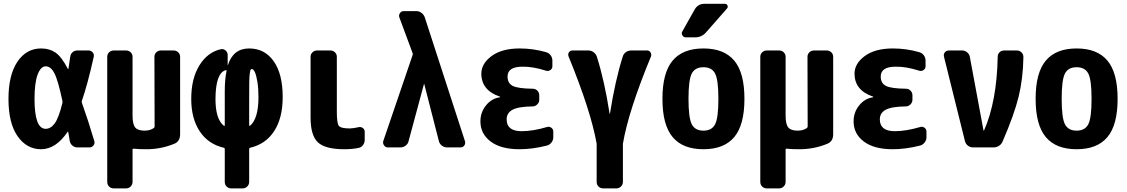

<svg xmlns="http://www.w3.org/2000/svg" viewBox="-20 -790 6040 1029"><path d="M314.5 -238.3Q315.4 -244.1 314.5 -249Q291 -360.4 271.5 -397.5Q252 -434.6 225.1 -434.6Q198.2 -434.6 181.6 -390.1Q165 -345.7 165 -259.8Q165 -99.6 224.6 -99.6Q252 -99.6 273.4 -128.9Q294.9 -158.2 314.5 -238.3ZM418.9 -239.3Q453.1 -143.6 485.4 -34.2Q489.3 -21.5 481 -10.7Q472.7 0 460 0H394.5Q379.9 0 368.2 -9.8Q356.4 -19.5 353.5 -35.2Q352.5 -42 350.1 -58.1Q347.7 -74.2 345.7 -82Q345.7 -83 344.7 -84Q343.8 -85 342.8 -84Q279.3 9.8 200.2 9.8Q123 9.8 74.2 -60.1Q25.4 -129.9 25.4 -259.8Q25.4 -387.7 73.2 -459Q121.1 -530.3 200.2 -530.3Q245.1 -530.3 277.3 -508.3Q309.6 -486.3 343.8 -420.9Q344.7 -419.9 345.7 -419.9Q346.7 -419.9 346.7 -420.9Q350.6 -448.2 356.4 -486.3Q358.4 -501 369.1 -510.3Q379.9 -519.5 394.5 -519.5H455.1Q467.8 -519.5 476.6 -509.3Q485.4 -499 482.4 -485.4Q448.2 -333 418.9 -250Q417 -244.1 418.9 -239.3Z M910.2 -519.5Q924.8 -519.5 935.1 -509.8Q945.3 -500 945.3 -485.4V-70.3Q945.3 -32.2 914.1 -19.5Q840.8 10.7 759.8 9.8Q723.6 9.8 696.3 6.8Q690.4 6.8 690.4 10.7V184.6Q690.4 199.2 680.2 209.5Q669.9 219.7 655.3 219.7H589.8Q575.2 219.7 564.9 210Q554.7 200.2 554.7 184.6V-485.4Q554.7 -500 564.9 -509.8Q575.2 -519.5 589.8 -519.5H655.3Q669.9 -519.5 680.2 -509.8Q690.4 -500 690.4 -485.4V-169.9Q690.4 -124 704.6 -106.9Q718.8 -89.8 754.9 -89.8Q784.2 -89.8 803.7 -103.5Q808.6 -106.4 808.6 -112.3L807.6 -485.4Q807.6 -500 817.9 -509.8Q828.1 -519.5 842.8 -519.5Z M1320.3 -116.2Q1365.2 -154.3 1365.2 -269.5Q1365.2 -316.4 1359.4 -352.1Q1353.5 -387.7 1345.7 -403.8Q1337.9 -419.9 1330.1 -419.9Q1325.2 -419.9 1323.2 -416.5Q1321.3 -413.1 1318.8 -397.5Q1316.4 -381.8 1315.9 -350.1Q1315.4 -318.4 1315.4 -259.8V-118.2Q1315.4 -114.3 1320.3 -116.2ZM1184.6 -299.8Q1184.6 -365.2 1194.3 -410.2Q1194.3 -412.1 1192.9 -413.6Q1191.4 -415 1190.4 -414.1Q1135.7 -400.4 1134.8 -259.8Q1134.8 -151.4 1179.7 -116.2Q1184.6 -114.3 1184.6 -117.2ZM1315.4 -530.3Q1398.4 -530.3 1446.8 -461.9Q1495.1 -393.6 1495.1 -269.5Q1495.1 -158.2 1449.7 -87.9Q1404.3 -17.6 1320.3 2Q1315.4 3.9 1315.4 7.8V184.6Q1315.4 199.2 1305.2 209.5Q1294.9 219.7 1280.3 219.7H1219.7Q1205.1 219.7 1194.8 210Q1184.6 200.2 1184.6 184.6V7.8Q1184.6 3.9 1179.7 2Q1095.7 -17.6 1050.3 -86.4Q1004.9 -155.3 1004.9 -259.8Q1004.9 -369.1 1048.8 -439.9Q1092.8 -510.7 1164.1 -526.4Q1177.7 -529.3 1189 -519.5Q1200.2 -509.8 1200.2 -495.1V-440.4H1201.2Q1229.5 -530.3 1315.4 -530.3Z M1901.4 -108.4Q1914.1 -111.3 1924.3 -104Q1934.6 -96.7 1934.6 -84V-40Q1934.6 -24.4 1925.3 -12.2Q1916 0 1901.4 2.9Q1867.2 9.8 1825.2 9.8Q1722.7 9.8 1683.6 -27.3Q1644.5 -64.5 1644.5 -160.2V-485.4Q1644.5 -500 1654.8 -509.8Q1665 -519.5 1679.7 -519.5H1750Q1764.6 -519.5 1774.9 -509.8Q1785.2 -500 1785.2 -485.4V-190.4Q1785.2 -129.9 1795.9 -115.7Q1806.6 -101.6 1855.5 -101.6Q1877 -102.5 1901.4 -108.4Z M2256.8 -696.3 2471.7 -34.2Q2475.6 -21.5 2468.8 -10.7Q2461.9 0 2448.2 0H2376Q2361.3 0 2348.6 -9.3Q2335.9 -18.6 2332 -34.2L2253.9 -338.9Q2253.9 -339.8 2252.9 -339.8Q2252 -339.8 2252 -338.9L2169.9 -34.2Q2167 -19.5 2154.3 -9.8Q2141.6 0 2126 0H2057.6Q2045.9 0 2038.1 -11.2Q2030.3 -22.5 2034.2 -34.2L2191.4 -495.1Q2193.4 -500 2191.4 -504.9L2120.1 -697.3Q2116.2 -709 2123.5 -719.7Q2130.9 -730.5 2142.6 -730.5H2210.9Q2226.6 -730.5 2239.3 -720.7Q2252 -710.9 2256.8 -696.3Z M2912.1 -109.4Q2923.8 -113.3 2934.6 -105.5Q2945.3 -97.7 2945.3 -85V-54.7Q2945.3 -39.1 2935.5 -26.4Q2925.8 -13.7 2911.1 -9.8Q2833 9.8 2764.6 9.8Q2664.1 9.8 2609.4 -31.7Q2554.7 -73.2 2554.7 -139.6Q2554.7 -188.5 2585 -225.6Q2615.2 -262.7 2659.2 -268.6Q2660.2 -268.6 2660.2 -269.5Q2660.2 -271.5 2658.2 -272.5Q2560.5 -305.7 2559.6 -394.5Q2559.6 -449.2 2614.7 -489.7Q2669.9 -530.3 2764.6 -530.3Q2837.9 -530.3 2905.3 -510.7Q2920.9 -506.8 2930.7 -494.1Q2940.4 -481.4 2940.4 -464.8V-434.6Q2940.4 -421.9 2929.7 -414.6Q2918.9 -407.2 2906.2 -411.1Q2835.9 -433.6 2780.3 -432.6Q2700.2 -432.6 2700.2 -379.9Q2700.2 -343.8 2728 -329.6Q2755.9 -315.4 2835 -314.5Q2849.6 -314.5 2859.9 -304.2Q2870.1 -293.9 2870.1 -279.3V-254.9Q2870.1 -241.2 2859.4 -230.5Q2848.6 -219.7 2835 -219.7Q2757.8 -218.8 2726.6 -201.7Q2695.3 -184.6 2695.3 -150.4Q2695.3 -86.9 2775.4 -86.9Q2835.9 -86.9 2912.1 -109.4Z M3448.2 -519.5Q3460 -519.5 3466.3 -509.3Q3472.7 -499 3468.8 -487.3Q3347.7 -194.3 3318.4 -19.5V184.6Q3318.4 199.2 3308.1 209.5Q3297.9 219.7 3283.2 219.7H3212.9Q3198.2 219.7 3188 210Q3177.7 200.2 3177.7 184.6V-19.5Q3147.5 -193.4 3027.3 -487.3Q3022.5 -499 3028.8 -509.3Q3035.2 -519.5 3047.9 -519.5H3132.8Q3148.4 -519.5 3161.1 -510.3Q3173.8 -501 3178.7 -486.3Q3219.7 -357.4 3247.1 -180.7Q3247.1 -179.7 3248 -179.7Q3249 -179.7 3249 -180.7Q3276.4 -356.4 3317.4 -486.3Q3321.3 -501 3334 -510.3Q3346.7 -519.5 3363.3 -519.5Z M3687.5 -124Q3705.1 -89.8 3750 -89.8Q3794.9 -89.8 3812.5 -124Q3830.1 -158.2 3830.1 -260.3Q3830.1 -362.3 3812.5 -396Q3794.9 -429.7 3750 -429.7Q3705.1 -429.7 3687.5 -396Q3669.9 -362.3 3669.9 -260.3Q3669.9 -158.2 3687.5 -124ZM3585 -465.3Q3639.6 -530.3 3750 -530.3Q3860.4 -530.3 3915 -465.3Q3969.7 -400.4 3969.7 -260.3Q3969.7 -120.1 3915 -55.2Q3860.4 9.8 3750 9.8Q3639.6 9.8 3585 -55.2Q3530.3 -120.1 3530.3 -260.3Q3530.3 -400.4 3585 -465.3ZM3754.9 -769.5H3865.2Q3875 -769.5 3878.9 -760.7Q3882.8 -752 3876 -744.1L3763.7 -616.2Q3740.2 -589.8 3705.1 -589.8H3655.3Q3643.6 -589.8 3637.2 -600.6Q3630.9 -611.3 3636.7 -621.1L3703.1 -739.3Q3720.7 -769.5 3754.9 -769.5Z M4410.2 -519.5Q4424.8 -519.5 4435.1 -509.8Q4445.3 -500 4445.3 -485.4V-70.3Q4445.3 -32.2 4414.1 -19.5Q4340.8 10.7 4259.8 9.8Q4223.6 9.8 4196.3 6.8Q4190.4 6.8 4190.4 10.7V184.6Q4190.4 199.2 4180.2 209.5Q4169.9 219.7 4155.3 219.7H4089.8Q4075.2 219.7 4064.9 210Q4054.7 200.2 4054.7 184.6V-485.4Q4054.7 -500 4064.9 -509.8Q4075.2 -519.5 4089.8 -519.5H4155.3Q4169.9 -519.5 4180.2 -509.8Q4190.4 -500 4190.4 -485.4V-169.9Q4190.4 -124 4204.6 -106.9Q4218.8 -89.8 4254.9 -89.8Q4284.2 -89.8 4303.7 -103.5Q4308.6 -106.4 4308.6 -112.3L4307.6 -485.4Q4307.6 -500 4317.9 -509.8Q4328.1 -519.5 4342.8 -519.5Z M4912.1 -109.4Q4923.8 -113.3 4934.6 -105.5Q4945.3 -97.7 4945.3 -85V-54.7Q4945.3 -39.1 4935.5 -26.4Q4925.8 -13.7 4911.1 -9.8Q4833 9.8 4764.6 9.8Q4664.1 9.8 4609.4 -31.7Q4554.7 -73.2 4554.7 -139.6Q4554.7 -188.5 4585 -225.6Q4615.2 -262.7 4659.2 -268.6Q4660.2 -268.6 4660.2 -269.5Q4660.2 -271.5 4658.2 -272.5Q4560.5 -305.7 4559.6 -394.5Q4559.6 -449.2 4614.7 -489.7Q4669.9 -530.3 4764.6 -530.3Q4837.9 -530.3 4905.3 -510.7Q4920.9 -506.8 4930.7 -494.1Q4940.4 -481.4 4940.4 -464.8V-434.6Q4940.4 -421.9 4929.7 -414.6Q4918.9 -407.2 4906.2 -411.1Q4835.9 -433.6 4780.3 -432.6Q4700.2 -432.6 4700.2 -379.9Q4700.2 -343.8 4728 -329.6Q4755.9 -315.4 4835 -314.5Q4849.6 -314.5 4859.9 -304.2Q4870.1 -293.9 4870.1 -279.3V-254.9Q4870.1 -241.2 4859.4 -230.5Q4848.6 -219.7 4835 -219.7Q4757.8 -218.8 4726.6 -201.7Q4695.3 -184.6 4695.3 -150.4Q4695.3 -86.9 4775.4 -86.9Q4835.9 -86.9 4912.1 -109.4Z M5429.7 -519.5Q5444.3 -519.5 5454.6 -509.3Q5464.8 -499 5464.8 -484.4Q5462.9 -368.2 5439 -271Q5415 -173.8 5353.5 -32.2Q5347.7 -17.6 5334.5 -8.8Q5321.3 0 5304.7 0H5195.3Q5179.7 0 5167.5 -9.3Q5155.3 -18.6 5151.4 -34.2L5039.1 -486.3Q5036.1 -499 5043.5 -509.3Q5050.8 -519.5 5065.4 -519.5H5136.7Q5151.4 -519.5 5163.1 -509.8Q5174.8 -500 5177.7 -485.4L5251 -90.8Q5251 -89.8 5252 -89.8Q5253.9 -89.8 5253.9 -90.8Q5322.3 -246.1 5327.1 -485.4Q5327.1 -500 5336.9 -509.8Q5346.7 -519.5 5362.3 -519.5Z M5687.5 -124Q5705.1 -89.8 5750 -89.8Q5794.9 -89.8 5812.5 -124Q5830.1 -158.2 5830.1 -260.3Q5830.1 -362.3 5812.5 -396Q5794.9 -429.7 5750 -429.7Q5705.1 -429.7 5687.5 -396Q5669.9 -362.3 5669.9 -260.3Q5669.9 -158.2 5687.5 -124ZM5585 -465.3Q5639.6 -530.3 5750 -530.3Q5860.4 -530.3 5915 -465.3Q5969.7 -400.4 5969.7 -260.3Q5969.7 -120.1 5915 -55.2Q5860.4 9.8 5750 9.8Q5639.6 9.8 5585 -55.2Q5530.3 -120.1 5530.3 -260.3Q5530.3 -400.4 5585 -465.3Z"/></svg>

Font: Rounded-L Mgen+ 1mn bold
Style: Bold
Weight: 700
Designer: [Source Han Sans]
Ryoko NISHIZUKA  (kana & ideographs); Paul D. Hunt (Latin, Greek & Cyrillic); Wenlong ZHANG  (bopomofo
Version: Version 1.059.20150602